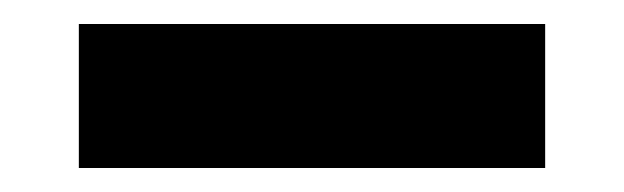

<svg xmlns="http://www.w3.org/2000/svg" viewBox="-20 -774 520 160"><path d="M45.7 -754V-634H434.3V-754Z"/></svg>

Font: Blink
Style: Wide
Weight: 400
Designer: Mew Too
Foundry: Cannot Into Space Fonts
Version: Version 001.000